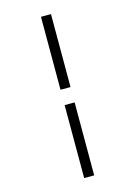

<svg xmlns="http://www.w3.org/2000/svg" viewBox="-141 -896 782 1111"><g transform="rotate(-15 250.0 -340.0)"><path d="M220 -386V-823H280V-386ZM220 143V-294H280V143Z"/></g></svg>

Font: Iosevka Term Light
Style: Regular
Weight: 300
Monospace: yes
Designer: Belleve Invis
Foundry: Belleve Invis
Version: Version 9.0.1; ttfautohint (v1.8.3)